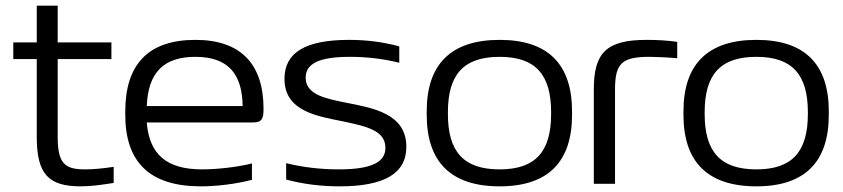

<svg xmlns="http://www.w3.org/2000/svg" viewBox="-20 -650 2983 679"><path d="M281 -51C208 -51 184 -72 184 -168V-441H374V-500H184V-630H110V-500H27V-441H110V-165C110 -34 152 9 265 9C305 9 335 4 382 -3V-60C343 -54 309 -51 281 -51Z M912 -265C912 -422 833 -509 671 -509C504 -509 423 -422 423 -256V-244C423 -77 509 9 690 9C746 9 812 1 871 -14V-72C820 -59 747 -51 695 -51C569 -51 508 -104 499 -217H875C906 -217 912 -230 912 -265ZM499 -275C504 -393 558 -449 671 -449C786 -449 837 -389 838 -275Z M1192 -221C1276 -203 1343 -189 1343 -127C1343 -76 1293 -51 1178 -51C1116 -51 1052 -58 992 -73V-15C1051 1 1115 9 1181 9C1337 9 1417 -35 1417 -131C1417 -248 1300 -268 1203 -287C1133 -301 1061 -315 1061 -375C1061 -424 1106 -449 1218 -449C1277 -449 1337 -442 1392 -428V-486C1337 -501 1278 -509 1215 -509C1061 -509 986 -465 986 -371C986 -256 1103 -239 1192 -221Z M1489 -256V-244C1489 -78 1574 9 1747 9C1919 9 2003 -78 2003 -244V-256C2003 -422 1919 -509 1747 -509C1574 -509 1489 -422 1489 -256ZM1564 -247V-253C1564 -386 1619 -449 1747 -449C1874 -449 1929 -386 1929 -253V-247C1929 -114 1874 -51 1747 -51C1619 -51 1564 -114 1564 -247Z M2278 -449C2301 -449 2342 -447 2375 -444V-502C2340 -507 2304 -509 2267 -509C2125 -509 2080 -464 2080 -334V0H2155V-334C2155 -428 2181 -449 2278 -449Z M2397 -256V-244C2397 -78 2482 9 2655 9C2827 9 2911 -78 2911 -244V-256C2911 -422 2827 -509 2655 -509C2482 -509 2397 -422 2397 -256ZM2472 -247V-253C2472 -386 2527 -449 2655 -449C2782 -449 2837 -386 2837 -253V-247C2837 -114 2782 -51 2655 -51C2527 -51 2472 -114 2472 -247Z"/></svg>

Font: LT Wave Light
Style: Regular
Weight: 300
Designer: Daniel Lyons
Version: Version 2.5 (Glyphs App)